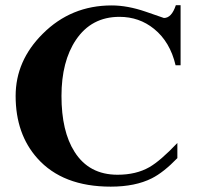

<svg xmlns="http://www.w3.org/2000/svg" viewBox="-20 -697 763 732"><path d="M668.5 -448.2H649.4Q628.4 -537.6 567.4 -586.9Q510.7 -632.8 435.5 -632.8Q328.6 -632.8 269.5 -544.9Q214.4 -462.9 214.4 -331.1Q214.4 -196.3 264.2 -118.2Q319.3 -30.8 428.2 -30.8Q499 -30.8 549.3 -59.6Q591.8 -84 656.2 -151.9V-94.2Q603.5 -39.6 558.6 -17.1Q495.6 14.6 402.3 14.6Q218.8 14.6 122.6 -93.3Q39.6 -186 39.6 -331.1Q39.6 -465.8 143.1 -568.4Q251 -676.3 405.8 -676.3Q466.3 -676.3 535.9 -652.3Q605.5 -628.4 605 -628.4Q634.3 -628.4 650.4 -677.2H668.5Z"/></svg>

Font: Dai Banna SIL Book
Style: Bold
Weight: 700
Designer: Victor Gaultney
Foundry: SIL International
Version: Version 2.000